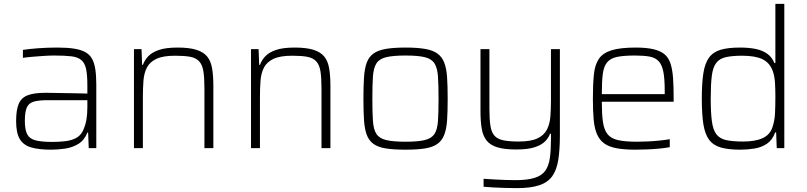

<svg xmlns="http://www.w3.org/2000/svg" viewBox="-20 -763 4157 989"><path d="M243 8Q181 8 141 -3.5Q101 -15 82 -46.5Q63 -78 63 -139Q63 -195 76 -227Q89 -259 122 -272Q155 -285 215 -285Q226 -285 250.5 -284.5Q275 -284 306.5 -283.5Q338 -283 370 -282.5Q402 -282 430 -281V-323Q430 -377 423.5 -407.5Q417 -438 399 -453.5Q381 -469 347 -473Q313 -477 259 -477Q236 -477 205.5 -475Q175 -473 146 -470.5Q117 -468 98 -465V-506Q130 -511 176.5 -514.5Q223 -518 276 -518Q326 -518 361.5 -512.5Q397 -507 419.5 -494.5Q442 -482 454 -460.5Q466 -439 471 -406Q476 -373 476 -328V0H437L434 -80H430Q415 -41 384 -22Q353 -3 315.5 2.5Q278 8 243 8ZM249 -32Q283 -32 314.5 -35.5Q346 -39 370 -51Q394 -63 407 -89Q420 -117 425 -145.5Q430 -174 430 -210V-247H227Q180 -247 154 -239.5Q128 -232 118 -209Q108 -186 108 -140Q108 -96 119.5 -72.5Q131 -49 161.5 -40.5Q192 -32 249 -32Z M670 0V-510H709L712 -429H716Q725 -453 743.5 -473Q762 -493 798 -505.5Q834 -518 895 -518Q955 -518 991.5 -506.5Q1028 -495 1047 -472Q1066 -449 1072.5 -411Q1079 -373 1079 -320V0H1033V-309Q1033 -364 1027.5 -397Q1022 -430 1005.5 -447.5Q989 -465 959.5 -470.5Q930 -476 882 -476Q820 -476 786 -460Q752 -444 737 -415.5Q722 -387 719 -348Q716 -309 716 -264V0Z M1273 0V-510H1312L1315 -429H1319Q1328 -453 1346.5 -473Q1365 -493 1401 -505.5Q1437 -518 1498 -518Q1558 -518 1594.5 -506.5Q1631 -495 1650 -472Q1669 -449 1675.5 -411Q1682 -373 1682 -320V0H1636V-309Q1636 -364 1630.5 -397Q1625 -430 1608.5 -447.5Q1592 -465 1562.5 -470.5Q1533 -476 1485 -476Q1423 -476 1389 -460Q1355 -444 1340 -415.5Q1325 -387 1322 -348Q1319 -309 1319 -264V0Z M2069 8Q2007 8 1967 1.5Q1927 -5 1903.5 -22Q1880 -39 1869 -69Q1858 -99 1855 -144.5Q1852 -190 1852 -254Q1852 -319 1855 -364.5Q1858 -410 1869 -440Q1880 -470 1903.5 -487Q1927 -504 1967 -511Q2007 -518 2069 -518Q2130 -518 2170 -511Q2210 -504 2233.5 -487Q2257 -470 2268.5 -440Q2280 -410 2283 -364.5Q2286 -319 2286 -254Q2286 -190 2283 -144.5Q2280 -99 2268.5 -69Q2257 -39 2233.5 -22Q2210 -5 2170 1.5Q2130 8 2069 8ZM2069 -33Q2133 -33 2168 -41.5Q2203 -50 2218 -73Q2233 -96 2236 -140Q2239 -184 2239 -254Q2239 -325 2236 -369Q2233 -413 2218 -436.5Q2203 -460 2168 -468.5Q2133 -477 2069 -477Q2005 -477 1969.5 -468.5Q1934 -460 1919 -436.5Q1904 -413 1901 -369Q1898 -325 1898 -254Q1898 -184 1901 -140Q1904 -96 1919 -73Q1934 -50 1969.5 -41.5Q2005 -33 2069 -33Z M2642 206Q2613 206 2581.5 205Q2550 204 2521 202.5Q2492 201 2471 199V158Q2500 160 2528.5 161.5Q2557 163 2584 164Q2611 165 2634 165Q2697 165 2734.5 153Q2772 141 2789.5 115.5Q2807 90 2812.5 50Q2818 10 2818 -46V-74H2813Q2807 -55 2789 -36Q2771 -17 2735.5 -5Q2700 7 2639 7Q2579 7 2542.5 -4Q2506 -15 2487 -38.5Q2468 -62 2461.5 -99.5Q2455 -137 2455 -191V-510H2501V-201Q2501 -147 2506.5 -113.5Q2512 -80 2528 -63Q2544 -46 2574 -40Q2604 -34 2652 -34Q2714 -34 2748 -50Q2782 -66 2797 -95Q2812 -124 2815 -162.5Q2818 -201 2818 -247V-510H2864V-66Q2864 9 2855.5 61.5Q2847 114 2824 145.5Q2801 177 2757 191.5Q2713 206 2642 206Z M3253 8Q3195 8 3155.5 0.5Q3116 -7 3092 -24.5Q3068 -42 3055 -72Q3042 -102 3038 -147Q3034 -192 3034 -254Q3034 -328 3039 -378.5Q3044 -429 3064.5 -459.5Q3085 -490 3130 -504Q3175 -518 3254 -518Q3310 -518 3346 -509.5Q3382 -501 3403 -483.5Q3424 -466 3434 -435Q3444 -404 3447 -360Q3450 -316 3450 -256V-239H3080Q3080 -177 3085.5 -136.5Q3091 -96 3108.5 -73Q3126 -50 3162.5 -41.5Q3199 -33 3261 -33Q3287 -33 3317.5 -34.5Q3348 -36 3377.5 -39Q3407 -42 3430 -46V-5Q3410 -1 3380.5 2Q3351 5 3318 6.5Q3285 8 3253 8ZM3404 -258V-296Q3404 -357 3397 -393Q3390 -429 3373 -447.5Q3356 -466 3326 -471.5Q3296 -477 3251 -477Q3193 -477 3159 -470Q3125 -463 3107.5 -442Q3090 -421 3085 -382Q3080 -343 3080 -278H3424Z M3793 8Q3731 8 3692 -3.5Q3653 -15 3632 -44Q3611 -73 3603 -124Q3595 -175 3595 -255Q3595 -334 3603 -385.5Q3611 -437 3632 -466Q3653 -495 3691.5 -506.5Q3730 -518 3792 -518Q3839 -518 3874 -510.5Q3909 -503 3933 -485.5Q3957 -468 3969 -438H3974V-743H4020V0H3981L3978 -81H3973Q3959 -42 3931 -23Q3903 -4 3867 2Q3831 8 3793 8ZM3808 -34Q3870 -34 3907.5 -51Q3945 -68 3958 -105Q3970 -139 3972 -177Q3974 -215 3974 -267Q3974 -303 3972 -336.5Q3970 -370 3961 -396Q3945 -440 3907.5 -458Q3870 -476 3803 -476Q3751 -476 3718.5 -468.5Q3686 -461 3669 -438.5Q3652 -416 3646.5 -372Q3641 -328 3641 -255Q3641 -182 3647 -138Q3653 -94 3670 -71.5Q3687 -49 3720 -41.5Q3753 -34 3808 -34Z"/></svg>

Font: Saira Thin ExtraLight
Style: Regular
Weight: 250
Version: Version 1.101